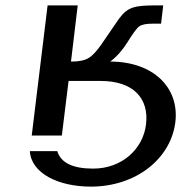

<svg xmlns="http://www.w3.org/2000/svg" viewBox="-20 -504 719 714"><path d="M390 -275C415 -294 436 -318 454 -347C474 -379 488 -399 498 -406C508 -413 524 -416 549 -416H579L587 -484H565C481 -484 456 -479 423 -435L355 -336C338 -312 323 -296 309 -288C294 -279 273 -275 244 -275L269 -484H157L98 0H210L235 -203H354C475 -203 535 -139 523 -41C512 49 435 123 326 123C250 123 206 101 193 58H91C96 140 196 190 318 190C486 190 615 86 632 -49C648 -178 550 -275 390 -275Z"/></svg>

Font: Gamestation Extended
Style: Italic
Weight: 400
Width: 7
Designer: Jonas Hecksher
Foundry: Jonas Hecksher, Playtypeª, e-types AS
Version: Version 1.003